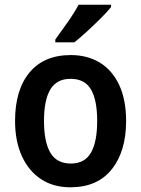

<svg xmlns="http://www.w3.org/2000/svg" viewBox="-20 -786 600 816"><path d="M516 -272Q516 -143 455 -66.5Q394 10 279 10Q207 10 154.5 -24.5Q102 -59 73 -122.5Q44 -186 44 -272Q44 -404 105.5 -478Q167 -552 281 -552Q351 -552 404 -520Q457 -488 486.5 -425Q516 -362 516 -272ZM167 -272Q167 -183 194 -137Q221 -91 281 -91Q340 -91 366.5 -137Q393 -183 393 -272Q393 -361 366.5 -406Q340 -451 280 -451Q221 -451 194 -406Q167 -361 167 -272ZM452 -756Q437 -737 409 -709Q381 -681 350.5 -653Q320 -625 296 -606H215V-618Q239 -651 267.5 -691.5Q296 -732 314 -766H452Z"/></svg>

Font: Noto Sans Sinhala UI SemiCondensed SemiBold
Style: Regular
Weight: 600
Width: 4
Designer: Jelle Bosma - Monotype Design Team
Foundry: Monotype Imaging Inc.
Version: Version 2.006; ttfautohint (v1.8.4.7-5d5b)